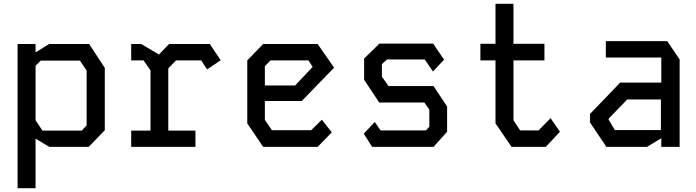

<svg xmlns="http://www.w3.org/2000/svg" viewBox="-20 -768 3640 1004"><path d="M237 -538 166 -494V-538H72V216H166V-43L238 0H444L528 -87V-413L446 -538ZM166 -139V-424L193 -451H398L433 -399V-112L407 -85H202Z M666 -538V-452H731L767 -400V-85H666V0H1002V-85H860V-410L900 -452H1032L1063 -405L1134 -453L1077 -538H864L811 -483L718 -538Z M1356 -538 1273 -452V-123L1356 0H1641L1715 -76L1663 -142L1607 -87H1402L1365 -141V-240H1558L1727 -414L1641 -538ZM1365 -422 1394 -452H1593L1615 -418L1523 -321H1365Z M1964 -540H2245L2302 -456L2244 -394L2201 -457H2004L1977 -433V-367L2012 -318H2247L2318 -211V-79L2247 0H1926L1882 -69L1940 -130L1970 -86H2207L2225 -105V-195L2199 -232H1963L1884 -351V-462Z M2571 -748H2665V-539H2827V-452H2665V-139L2700 -86H2796L2859 -150L2908 -79L2834 0H2655L2571 -123V-452H2492V-539H2571Z M3148 -553V-467H3438V-336H3223L3065 -172V-128L3151 0H3363L3438 -45V0H3534V-457L3469 -553ZM3163 -142V-148L3260 -248H3436V-88H3195Z"/></svg>

Font: Kode Mono Medium
Style: Regular
Weight: 500
Monospace: yes
Designer: Isa Ozler
Foundry: Kadena LLC
Version: Version 1.206;gftools[0.9.28]